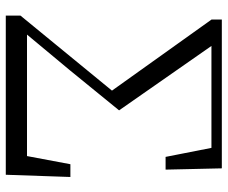

<svg xmlns="http://www.w3.org/2000/svg" viewBox="-80 -688 768 647"><g transform="rotate(90 303.5 -364.0)"><path d="M32.1 0V-49.5L297.5 -373.2L295.7 -342.7L45.3 -693.4V-728H546.8L551.1 -538.5H508.2L472.2 -721.5L500.9 -693H315.6H127.5V-678.5L117 -717.8L351.4 -381.8L216.1 -215.7L68.9 -38.9L88 -89.3V-71.5H539.4L497.6 -29.9L532.9 -217.7H575.9L568.4 0Z"/></g></svg>

Font: Noto Serif SC
Style: Regular
Weight: 200
Designer: Ryoko NISHIZUKA 西塚涼子 (kana & ideographs); Frank Grießhammer (Latin, Greek & Cyrillic); Wenlong ZHANG 张文龙 (bopomofo); San
Foundry: Adobe
Version: Version 2.001;hotconv 1.1.0;makeotfexe 2.6.0